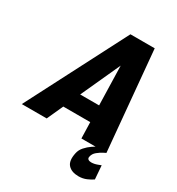

<svg xmlns="http://www.w3.org/2000/svg" viewBox="-252 -792 1027 1116"><g transform="rotate(30 261.5 -234.0)"><path d="M350 0 347 -108H166L117 0H-50L294 -667H457L518 0ZM216 -218H343L336 -481ZM518 0Q518 0 501 8.5Q484 17 465.5 32Q447 47 443 68Q440 80 447.5 86Q455 92 468 92Q488 92 509 84Q530 76 530 76L537 167Q522 178 497.5 188.5Q473 199 445 199Q398 199 374.5 173.5Q351 148 363 92Q368 67 386 47Q404 27 424.5 13Q445 -1 460.5 -8.5Q476 -16 476 -16Z"/></g></svg>

Font: Epunda Sans ExtraBold
Style: Italic
Weight: 800
Italic angle: -12.0243°
Designer: Simon Atzbach
Foundry: typofactur
Version: Version 2.204; ttfautohint (v1.8.4.7-5d5b)